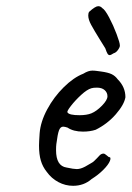

<svg xmlns="http://www.w3.org/2000/svg" viewBox="-20 -613 425 620"><path d="M216 -13Q191 -13 168.5 -25Q146 -37 131 -58Q118 -74 112 -94Q106 -114 106 -143Q106 -153 108 -183Q111 -220 132.5 -260Q154 -300 186 -331.5Q218 -363 249 -375Q265 -385 278 -385Q285 -385 292 -384Q299 -383 307 -382Q329 -379 340.5 -373.5Q352 -368 360 -357Q385 -332 385 -299Q381 -275 354 -244Q327 -213 289 -194Q271 -188 248 -188Q217 -188 198 -201Q189 -204 184 -204Q175 -204 170.5 -192Q166 -180 162 -148Q161 -141 161 -128Q161 -77 195 -72Q218 -67 228 -67Q240 -67 255 -75L274 -86Q280 -89 285 -94Q290 -99 294 -103Q296 -105 300 -109.5Q304 -114 307.5 -115.5Q311 -117 314 -117Q318 -117 323 -112.5Q328 -108 331 -106Q340 -106 335 -93.5Q330 -81 313.5 -64.5Q297 -48 276 -35Q251 -13 216 -13ZM327 -302Q327 -314 318 -322Q309 -330 293 -330Q281 -330 275 -328Q261 -324 242 -306.5Q223 -289 209 -271Q195 -253 198 -250Q203 -241 237 -241Q260 -241 275 -247Q292 -254 309.5 -272Q327 -290 327 -302ZM334 -435Q330 -435 327 -440Q324 -445 320 -457Q318 -460 302 -486Q284 -515 274.5 -532.5Q265 -550 265 -563Q265 -571 268 -575Q288 -593 297 -593Q305 -593 310 -587Q319 -582 332.5 -556.5Q346 -531 356.5 -503Q367 -475 367 -467Q368 -462 361.5 -452.5Q355 -443 347 -441Q338 -435 334 -435Z"/></svg>

Font: Caveat
Style: Regular
Weight: 400
Designer: Pablo Impallari
Foundry: Pablo Impallari
Version: Version 1.500; ttfautohint (v1.6)